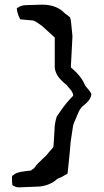

<svg xmlns="http://www.w3.org/2000/svg" viewBox="-20 -739 445 824"><path d="M32 43 33 55C39 60 50 66 63 65L138 62C172 62 205 48 222 32C225 30 229 27 233 25L244 21C252 16 261 11 270 6C274 -37 280 -84 283 -128V-129C286 -151 290 -176 292 -189C293 -206 301 -219 306 -231C315 -253 321 -274 341 -288C356 -300 370 -316 372 -333C373 -341 358 -356 346 -371L345 -373C332 -406 307 -430 284 -450C286 -495 289 -539 291 -584L285 -644C285 -648 283 -657 281 -664C275 -670 266 -676 258 -682V-683H257C234 -707 202 -719 161 -719L91 -717C76 -717 62 -711 52 -703C53 -686 60 -668 67 -656L122 -651H123C138 -645 151 -634 161 -627L215 -578V-447C220 -412 244 -393 267 -373H268V-372C273 -363 291 -350 294 -332V-329L293 -327C271 -305 252 -281 234 -254C231 -249 227 -244 224 -240C218 -222 214 -201 214 -182C213 -167 212 -149 211 -132L209 -108L208 -107C203 -99 194 -91 190 -86C178 -67 142 -42 128 -19C124 -15 117 -11 114 -8L112 -7H111C86 -4 49 -1 38 12C32 18 30 9 32 43ZM234 -255ZM244 20V21Z"/></svg>

Font: Vapor
Style: Lit
Weight: 300
Foundry: Cannot Into Space Fonts
Version: Version 0.179